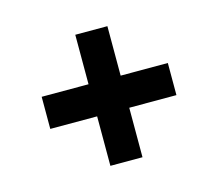

<svg xmlns="http://www.w3.org/2000/svg" viewBox="-68 -626 641 566"><g transform="rotate(-15 253.0 -343.0)"><path d="M446 -294H302V-143H204V-294H61V-392H204V-543H302V-392H446Z"/></g></svg>

Font: Railway
Style: Regular
Weight: 400
Version: 1.000